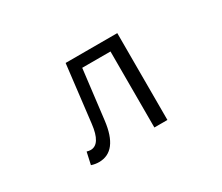

<svg xmlns="http://www.w3.org/2000/svg" viewBox="-99 -780 1197 1034"><g transform="rotate(-30 500.0 -263.5)"><path d="M265.6 12.7Q242.2 12.7 218.8 4.9L235.4 -70.3Q249 -66.4 258.8 -66.4Q320.3 -66.4 334 -185.5Q361.3 -421.9 376 -540H697.3V0H616.2V-472.7H440.4Q425.8 -345.7 403.3 -166Q381.8 12.7 265.6 12.7Z"/></g></svg>

Font: Gen Shin Gothic Monospace Normal
Style: Regular
Weight: 350
Designer: [Source Han Sans]
Ryoko NISHIZUKA  (kana & ideographs); Paul D. Hunt (Latin, Greek & Cyrillic); Wenlong ZHANG  (bopomofo
Version: Version 1.002.20150607